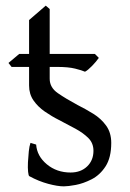

<svg xmlns="http://www.w3.org/2000/svg" viewBox="-20 -645 459 680"><path d="M206 15Q184 15 150.5 6Q117 -3 84 -21Q81 -22 79.5 -36.5Q78 -51 79 -70.5Q80 -90 82 -109Q84 -128 88 -139L108 -133Q111 -92 146 -63Q181 -34 230 -34Q266 -34 288.5 -55.5Q311 -77 311 -111Q311 -138 293 -156Q275 -174 247.5 -189Q220 -204 189 -220Q163 -233 138.5 -250Q114 -267 98.5 -289.5Q83 -312 83 -342Q83 -358 94 -368Q105 -378 120 -381.5Q135 -385 145.5 -381Q156 -377 156 -366Q156 -335 185 -315Q214 -295 255 -273Q283 -259 310.5 -242Q338 -225 356 -200Q374 -175 374 -139Q374 -87 354 -56Q334 -25 304.5 -10Q275 5 248 10Q221 15 206 15ZM83 -343V-408H21L10 -422L48 -454H83V-574L142 -625L156 -613V-454H316L330 -440Q321 -427 306 -411.5Q291 -396 281 -391Q270 -396 246 -402Q222 -408 182 -408H156V-360Z"/></svg>

Font: ChillKai
Style: Regular
Weight: 400
Designer: ChillType
Foundry: 寒蝉字型
Version: Version 2.000